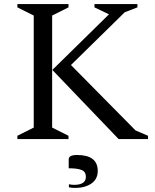

<svg xmlns="http://www.w3.org/2000/svg" viewBox="-20 -680 759 939"><path d="M65 0V-16L145 -56V-604L65 -644V-660H315V-644L235 -604V-56L315 -16V0ZM236 -338 513 -610 442 -644V-660H652V-644L590 -620L327 -362L643 -42L704 -16V0H560ZM348 239Q329 239 317 236V221Q329 224 342 224Q400 224 400 185Q400 160 379.5 151.5Q359 143 316 143V99Q316 78 357 78Q458 78 458 156Q458 196 427 217.5Q396 239 348 239Z"/></svg>

Font: Spectral
Style: Regular
Weight: 400
Designer: Jean-Baptiste Levee
Foundry: Production Type
Version: Version 1.002